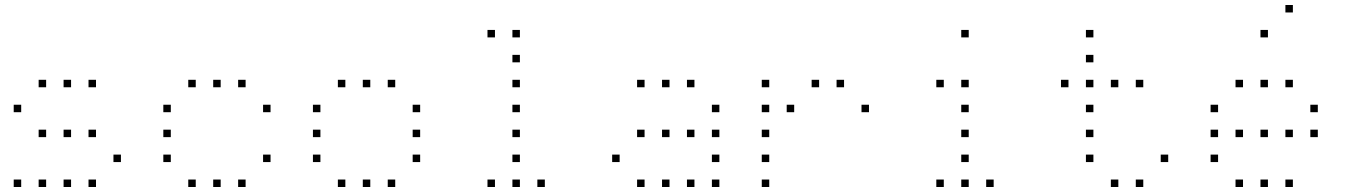

<svg xmlns="http://www.w3.org/2000/svg" viewBox="-20 -785 5440 770"><path d="M136 -465Q135 -465 135 -465Q135 -465 135 -464V-436Q135 -435 135 -435Q135 -435 136 -435H164Q165 -435 165 -435Q165 -435 165 -436V-464Q165 -465 165 -465Q165 -465 164 -465ZM236 -465Q235 -465 235 -465Q235 -465 235 -464V-436Q235 -435 235 -435Q235 -435 236 -435H264Q265 -435 265 -435Q265 -435 265 -436V-464Q265 -465 265 -465Q265 -465 264 -465ZM336 -465Q335 -465 335 -465Q335 -465 335 -464V-436Q335 -435 335 -435Q335 -435 336 -435H364Q365 -435 365 -435Q365 -435 365 -436V-464Q365 -465 365 -465Q365 -465 364 -465ZM36 -365Q35 -365 35 -365Q35 -365 35 -364V-336Q35 -335 35 -335Q35 -335 36 -335H64Q65 -335 65 -335Q65 -335 65 -336V-364Q65 -365 65 -365Q65 -365 64 -365ZM136 -265Q135 -265 135 -265Q135 -265 135 -264V-236Q135 -235 135 -235Q135 -235 136 -235H164Q165 -235 165 -235Q165 -235 165 -236V-264Q165 -265 165 -265Q165 -265 164 -265ZM236 -265Q235 -265 235 -265Q235 -265 235 -264V-236Q235 -235 235 -235Q235 -235 236 -235H264Q265 -235 265 -235Q265 -235 265 -236V-264Q265 -265 265 -265Q265 -265 264 -265ZM336 -265Q335 -265 335 -265Q335 -265 335 -264V-236Q335 -235 335 -235Q335 -235 336 -235H364Q365 -235 365 -235Q365 -235 365 -236V-264Q365 -265 365 -265Q365 -265 364 -265ZM436 -165Q435 -165 435 -165Q435 -165 435 -164V-136Q435 -135 435 -135Q435 -135 436 -135H464Q465 -135 465 -135Q465 -135 465 -136V-164Q465 -165 465 -165Q465 -165 464 -165ZM36 -65Q35 -65 35 -65Q35 -65 35 -64V-36Q35 -35 35 -35Q35 -35 36 -35H64Q65 -35 65 -35Q65 -35 65 -36V-64Q65 -65 65 -65Q65 -65 64 -65ZM136 -65Q135 -65 135 -65Q135 -65 135 -64V-36Q135 -35 135 -35Q135 -35 136 -35H164Q165 -35 165 -35Q165 -35 165 -36V-64Q165 -65 165 -65Q165 -65 164 -65ZM236 -65Q235 -65 235 -65Q235 -65 235 -64V-36Q235 -35 235 -35Q235 -35 236 -35H264Q265 -35 265 -35Q265 -35 265 -36V-64Q265 -65 265 -65Q265 -65 264 -65ZM336 -65Q335 -65 335 -65Q335 -65 335 -64V-36Q335 -35 335 -35Q335 -35 336 -35H364Q365 -35 365 -35Q365 -35 365 -36V-64Q365 -65 365 -65Q365 -65 364 -65Z M736 -465Q735 -465 735 -465Q735 -465 735 -464V-436Q735 -435 735 -435Q735 -435 736 -435H764Q765 -435 765 -435Q765 -435 765 -436V-464Q765 -465 765 -465Q765 -465 764 -465ZM836 -465Q835 -465 835 -465Q835 -465 835 -464V-436Q835 -435 835 -435Q835 -435 836 -435H864Q865 -435 865 -435Q865 -435 865 -436V-464Q865 -465 865 -465Q865 -465 864 -465ZM936 -465Q935 -465 935 -465Q935 -465 935 -464V-436Q935 -435 935 -435Q935 -435 936 -435H964Q965 -435 965 -435Q965 -435 965 -436V-464Q965 -465 965 -465Q965 -465 964 -465ZM636 -365Q635 -365 635 -365Q635 -365 635 -364V-336Q635 -335 635 -335Q635 -335 636 -335H664Q665 -335 665 -335Q665 -335 665 -336V-364Q665 -365 665 -365Q665 -365 664 -365ZM1036 -365Q1035 -365 1035 -365Q1035 -365 1035 -364V-336Q1035 -335 1035 -335Q1035 -335 1036 -335H1064Q1065 -335 1065 -335Q1065 -335 1065 -336V-364Q1065 -365 1065 -365Q1065 -365 1064 -365ZM636 -265Q635 -265 635 -265Q635 -265 635 -264V-236Q635 -235 635 -235Q635 -235 636 -235H664Q665 -235 665 -235Q665 -235 665 -236V-264Q665 -265 665 -265Q665 -265 664 -265ZM636 -165Q635 -165 635 -165Q635 -165 635 -164V-136Q635 -135 635 -135Q635 -135 636 -135H664Q665 -135 665 -135Q665 -135 665 -136V-164Q665 -165 665 -165Q665 -165 664 -165ZM1036 -165Q1035 -165 1035 -165Q1035 -165 1035 -164V-136Q1035 -135 1035 -135Q1035 -135 1036 -135H1064Q1065 -135 1065 -135Q1065 -135 1065 -136V-164Q1065 -165 1065 -165Q1065 -165 1064 -165ZM736 -65Q735 -65 735 -65Q735 -65 735 -64V-36Q735 -35 735 -35Q735 -35 736 -35H764Q765 -35 765 -35Q765 -35 765 -36V-64Q765 -65 765 -65Q765 -65 764 -65ZM836 -65Q835 -65 835 -65Q835 -65 835 -64V-36Q835 -35 835 -35Q835 -35 836 -35H864Q865 -35 865 -35Q865 -35 865 -36V-64Q865 -65 865 -65Q865 -65 864 -65ZM936 -65Q935 -65 935 -65Q935 -65 935 -64V-36Q935 -35 935 -35Q935 -35 936 -35H964Q965 -35 965 -35Q965 -35 965 -36V-64Q965 -65 965 -65Q965 -65 964 -65Z M1336 -465Q1335 -465 1335 -465Q1335 -465 1335 -464V-436Q1335 -435 1335 -435Q1335 -435 1336 -435H1364Q1365 -435 1365 -435Q1365 -435 1365 -436V-464Q1365 -465 1365 -465Q1365 -465 1364 -465ZM1436 -465Q1435 -465 1435 -465Q1435 -465 1435 -464V-436Q1435 -435 1435 -435Q1435 -435 1436 -435H1464Q1465 -435 1465 -435Q1465 -435 1465 -436V-464Q1465 -465 1465 -465Q1465 -465 1464 -465ZM1536 -465Q1535 -465 1535 -465Q1535 -465 1535 -464V-436Q1535 -435 1535 -435Q1535 -435 1536 -435H1564Q1565 -435 1565 -435Q1565 -435 1565 -436V-464Q1565 -465 1565 -465Q1565 -465 1564 -465ZM1236 -365Q1235 -365 1235 -365Q1235 -365 1235 -364V-336Q1235 -335 1235 -335Q1235 -335 1236 -335H1264Q1265 -335 1265 -335Q1265 -335 1265 -336V-364Q1265 -365 1265 -365Q1265 -365 1264 -365ZM1636 -365Q1635 -365 1635 -365Q1635 -365 1635 -364V-336Q1635 -335 1635 -335Q1635 -335 1636 -335H1664Q1665 -335 1665 -335Q1665 -335 1665 -336V-364Q1665 -365 1665 -365Q1665 -365 1664 -365ZM1236 -265Q1235 -265 1235 -265Q1235 -265 1235 -264V-236Q1235 -235 1235 -235Q1235 -235 1236 -235H1264Q1265 -235 1265 -235Q1265 -235 1265 -236V-264Q1265 -265 1265 -265Q1265 -265 1264 -265ZM1636 -265Q1635 -265 1635 -265Q1635 -265 1635 -264V-236Q1635 -235 1635 -235Q1635 -235 1636 -235H1664Q1665 -235 1665 -235Q1665 -235 1665 -236V-264Q1665 -265 1665 -265Q1665 -265 1664 -265ZM1236 -165Q1235 -165 1235 -165Q1235 -165 1235 -164V-136Q1235 -135 1235 -135Q1235 -135 1236 -135H1264Q1265 -135 1265 -135Q1265 -135 1265 -136V-164Q1265 -165 1265 -165Q1265 -165 1264 -165ZM1636 -165Q1635 -165 1635 -165Q1635 -165 1635 -164V-136Q1635 -135 1635 -135Q1635 -135 1636 -135H1664Q1665 -135 1665 -135Q1665 -135 1665 -136V-164Q1665 -165 1665 -165Q1665 -165 1664 -165ZM1336 -65Q1335 -65 1335 -65Q1335 -65 1335 -64V-36Q1335 -35 1335 -35Q1335 -35 1336 -35H1364Q1365 -35 1365 -35Q1365 -35 1365 -36V-64Q1365 -65 1365 -65Q1365 -65 1364 -65ZM1436 -65Q1435 -65 1435 -65Q1435 -65 1435 -64V-36Q1435 -35 1435 -35Q1435 -35 1436 -35H1464Q1465 -35 1465 -35Q1465 -35 1465 -36V-64Q1465 -65 1465 -65Q1465 -65 1464 -65ZM1536 -65Q1535 -65 1535 -65Q1535 -65 1535 -64V-36Q1535 -35 1535 -35Q1535 -35 1536 -35H1564Q1565 -35 1565 -35Q1565 -35 1565 -36V-64Q1565 -65 1565 -65Q1565 -65 1564 -65Z M1936 -665Q1935 -665 1935 -665Q1935 -665 1935 -664V-636Q1935 -635 1935 -635Q1935 -635 1936 -635H1964Q1965 -635 1965 -635Q1965 -635 1965 -636V-664Q1965 -665 1965 -665Q1965 -665 1964 -665ZM2036 -665Q2035 -665 2035 -665Q2035 -665 2035 -664V-636Q2035 -635 2035 -635Q2035 -635 2036 -635H2064Q2065 -635 2065 -635Q2065 -635 2065 -636V-664Q2065 -665 2065 -665Q2065 -665 2064 -665ZM2036 -565Q2035 -565 2035 -565Q2035 -565 2035 -564V-536Q2035 -535 2035 -535Q2035 -535 2036 -535H2064Q2065 -535 2065 -535Q2065 -535 2065 -536V-564Q2065 -565 2065 -565Q2065 -565 2064 -565ZM2036 -465Q2035 -465 2035 -465Q2035 -465 2035 -464V-436Q2035 -435 2035 -435Q2035 -435 2036 -435H2064Q2065 -435 2065 -435Q2065 -435 2065 -436V-464Q2065 -465 2065 -465Q2065 -465 2064 -465ZM2036 -365Q2035 -365 2035 -365Q2035 -365 2035 -364V-336Q2035 -335 2035 -335Q2035 -335 2036 -335H2064Q2065 -335 2065 -335Q2065 -335 2065 -336V-364Q2065 -365 2065 -365Q2065 -365 2064 -365ZM2036 -265Q2035 -265 2035 -265Q2035 -265 2035 -264V-236Q2035 -235 2035 -235Q2035 -235 2036 -235H2064Q2065 -235 2065 -235Q2065 -235 2065 -236V-264Q2065 -265 2065 -265Q2065 -265 2064 -265ZM2036 -165Q2035 -165 2035 -165Q2035 -165 2035 -164V-136Q2035 -135 2035 -135Q2035 -135 2036 -135H2064Q2065 -135 2065 -135Q2065 -135 2065 -136V-164Q2065 -165 2065 -165Q2065 -165 2064 -165ZM1936 -65Q1935 -65 1935 -65Q1935 -65 1935 -64V-36Q1935 -35 1935 -35Q1935 -35 1936 -35H1964Q1965 -35 1965 -35Q1965 -35 1965 -36V-64Q1965 -65 1965 -65Q1965 -65 1964 -65ZM2036 -65Q2035 -65 2035 -65Q2035 -65 2035 -64V-36Q2035 -35 2035 -35Q2035 -35 2036 -35H2064Q2065 -35 2065 -35Q2065 -35 2065 -36V-64Q2065 -65 2065 -65Q2065 -65 2064 -65ZM2136 -65Q2135 -65 2135 -65Q2135 -65 2135 -64V-36Q2135 -35 2135 -35Q2135 -35 2136 -35H2164Q2165 -35 2165 -35Q2165 -35 2165 -36V-64Q2165 -65 2165 -65Q2165 -65 2164 -65Z M2536 -465Q2535 -465 2535 -465Q2535 -465 2535 -464V-436Q2535 -435 2535 -435Q2535 -435 2536 -435H2564Q2565 -435 2565 -435Q2565 -435 2565 -436V-464Q2565 -465 2565 -465Q2565 -465 2564 -465ZM2636 -465Q2635 -465 2635 -465Q2635 -465 2635 -464V-436Q2635 -435 2635 -435Q2635 -435 2636 -435H2664Q2665 -435 2665 -435Q2665 -435 2665 -436V-464Q2665 -465 2665 -465Q2665 -465 2664 -465ZM2736 -465Q2735 -465 2735 -465Q2735 -465 2735 -464V-436Q2735 -435 2735 -435Q2735 -435 2736 -435H2764Q2765 -435 2765 -435Q2765 -435 2765 -436V-464Q2765 -465 2765 -465Q2765 -465 2764 -465ZM2836 -365Q2835 -365 2835 -365Q2835 -365 2835 -364V-336Q2835 -335 2835 -335Q2835 -335 2836 -335H2864Q2865 -335 2865 -335Q2865 -335 2865 -336V-364Q2865 -365 2865 -365Q2865 -365 2864 -365ZM2536 -265Q2535 -265 2535 -265Q2535 -265 2535 -264V-236Q2535 -235 2535 -235Q2535 -235 2536 -235H2564Q2565 -235 2565 -235Q2565 -235 2565 -236V-264Q2565 -265 2565 -265Q2565 -265 2564 -265ZM2636 -265Q2635 -265 2635 -265Q2635 -265 2635 -264V-236Q2635 -235 2635 -235Q2635 -235 2636 -235H2664Q2665 -235 2665 -235Q2665 -235 2665 -236V-264Q2665 -265 2665 -265Q2665 -265 2664 -265ZM2736 -265Q2735 -265 2735 -265Q2735 -265 2735 -264V-236Q2735 -235 2735 -235Q2735 -235 2736 -235H2764Q2765 -235 2765 -235Q2765 -235 2765 -236V-264Q2765 -265 2765 -265Q2765 -265 2764 -265ZM2836 -265Q2835 -265 2835 -265Q2835 -265 2835 -264V-236Q2835 -235 2835 -235Q2835 -235 2836 -235H2864Q2865 -235 2865 -235Q2865 -235 2865 -236V-264Q2865 -265 2865 -265Q2865 -265 2864 -265ZM2436 -165Q2435 -165 2435 -165Q2435 -165 2435 -164V-136Q2435 -135 2435 -135Q2435 -135 2436 -135H2464Q2465 -135 2465 -135Q2465 -135 2465 -136V-164Q2465 -165 2465 -165Q2465 -165 2464 -165ZM2836 -165Q2835 -165 2835 -165Q2835 -165 2835 -164V-136Q2835 -135 2835 -135Q2835 -135 2836 -135H2864Q2865 -135 2865 -135Q2865 -135 2865 -136V-164Q2865 -165 2865 -165Q2865 -165 2864 -165ZM2536 -65Q2535 -65 2535 -65Q2535 -65 2535 -64V-36Q2535 -35 2535 -35Q2535 -35 2536 -35H2564Q2565 -35 2565 -35Q2565 -35 2565 -36V-64Q2565 -65 2565 -65Q2565 -65 2564 -65ZM2636 -65Q2635 -65 2635 -65Q2635 -65 2635 -64V-36Q2635 -35 2635 -35Q2635 -35 2636 -35H2664Q2665 -35 2665 -35Q2665 -35 2665 -36V-64Q2665 -65 2665 -65Q2665 -65 2664 -65ZM2736 -65Q2735 -65 2735 -65Q2735 -65 2735 -64V-36Q2735 -35 2735 -35Q2735 -35 2736 -35H2764Q2765 -35 2765 -35Q2765 -35 2765 -36V-64Q2765 -65 2765 -65Q2765 -65 2764 -65ZM2836 -65Q2835 -65 2835 -65Q2835 -65 2835 -64V-36Q2835 -35 2835 -35Q2835 -35 2836 -35H2864Q2865 -35 2865 -35Q2865 -35 2865 -36V-64Q2865 -65 2865 -65Q2865 -65 2864 -65Z M3036 -465Q3035 -465 3035 -465Q3035 -465 3035 -464V-436Q3035 -435 3035 -435Q3035 -435 3036 -435H3064Q3065 -435 3065 -435Q3065 -435 3065 -436V-464Q3065 -465 3065 -465Q3065 -465 3064 -465ZM3236 -465Q3235 -465 3235 -465Q3235 -465 3235 -464V-436Q3235 -435 3235 -435Q3235 -435 3236 -435H3264Q3265 -435 3265 -435Q3265 -435 3265 -436V-464Q3265 -465 3265 -465Q3265 -465 3264 -465ZM3336 -465Q3335 -465 3335 -465Q3335 -465 3335 -464V-436Q3335 -435 3335 -435Q3335 -435 3336 -435H3364Q3365 -435 3365 -435Q3365 -435 3365 -436V-464Q3365 -465 3365 -465Q3365 -465 3364 -465ZM3036 -365Q3035 -365 3035 -365Q3035 -365 3035 -364V-336Q3035 -335 3035 -335Q3035 -335 3036 -335H3064Q3065 -335 3065 -335Q3065 -335 3065 -336V-364Q3065 -365 3065 -365Q3065 -365 3064 -365ZM3136 -365Q3135 -365 3135 -365Q3135 -365 3135 -364V-336Q3135 -335 3135 -335Q3135 -335 3136 -335H3164Q3165 -335 3165 -335Q3165 -335 3165 -336V-364Q3165 -365 3165 -365Q3165 -365 3164 -365ZM3436 -365Q3435 -365 3435 -365Q3435 -365 3435 -364V-336Q3435 -335 3435 -335Q3435 -335 3436 -335H3464Q3465 -335 3465 -335Q3465 -335 3465 -336V-364Q3465 -365 3465 -365Q3465 -365 3464 -365ZM3036 -265Q3035 -265 3035 -265Q3035 -265 3035 -264V-236Q3035 -235 3035 -235Q3035 -235 3036 -235H3064Q3065 -235 3065 -235Q3065 -235 3065 -236V-264Q3065 -265 3065 -265Q3065 -265 3064 -265ZM3036 -165Q3035 -165 3035 -165Q3035 -165 3035 -164V-136Q3035 -135 3035 -135Q3035 -135 3036 -135H3064Q3065 -135 3065 -135Q3065 -135 3065 -136V-164Q3065 -165 3065 -165Q3065 -165 3064 -165ZM3036 -65Q3035 -65 3035 -65Q3035 -65 3035 -64V-36Q3035 -35 3035 -35Q3035 -35 3036 -35H3064Q3065 -35 3065 -35Q3065 -35 3065 -36V-64Q3065 -65 3065 -65Q3065 -65 3064 -65Z M3836 -665Q3835 -665 3835 -665Q3835 -665 3835 -664V-636Q3835 -635 3835 -635Q3835 -635 3836 -635H3864Q3865 -635 3865 -635Q3865 -635 3865 -636V-664Q3865 -665 3865 -665Q3865 -665 3864 -665ZM3736 -465Q3735 -465 3735 -465Q3735 -465 3735 -464V-436Q3735 -435 3735 -435Q3735 -435 3736 -435H3764Q3765 -435 3765 -435Q3765 -435 3765 -436V-464Q3765 -465 3765 -465Q3765 -465 3764 -465ZM3836 -465Q3835 -465 3835 -465Q3835 -465 3835 -464V-436Q3835 -435 3835 -435Q3835 -435 3836 -435H3864Q3865 -435 3865 -435Q3865 -435 3865 -436V-464Q3865 -465 3865 -465Q3865 -465 3864 -465ZM3836 -365Q3835 -365 3835 -365Q3835 -365 3835 -364V-336Q3835 -335 3835 -335Q3835 -335 3836 -335H3864Q3865 -335 3865 -335Q3865 -335 3865 -336V-364Q3865 -365 3865 -365Q3865 -365 3864 -365ZM3836 -265Q3835 -265 3835 -265Q3835 -265 3835 -264V-236Q3835 -235 3835 -235Q3835 -235 3836 -235H3864Q3865 -235 3865 -235Q3865 -235 3865 -236V-264Q3865 -265 3865 -265Q3865 -265 3864 -265ZM3836 -165Q3835 -165 3835 -165Q3835 -165 3835 -164V-136Q3835 -135 3835 -135Q3835 -135 3836 -135H3864Q3865 -135 3865 -135Q3865 -135 3865 -136V-164Q3865 -165 3865 -165Q3865 -165 3864 -165ZM3736 -65Q3735 -65 3735 -65Q3735 -65 3735 -64V-36Q3735 -35 3735 -35Q3735 -35 3736 -35H3764Q3765 -35 3765 -35Q3765 -35 3765 -36V-64Q3765 -65 3765 -65Q3765 -65 3764 -65ZM3836 -65Q3835 -65 3835 -65Q3835 -65 3835 -64V-36Q3835 -35 3835 -35Q3835 -35 3836 -35H3864Q3865 -35 3865 -35Q3865 -35 3865 -36V-64Q3865 -65 3865 -65Q3865 -65 3864 -65ZM3936 -65Q3935 -65 3935 -65Q3935 -65 3935 -64V-36Q3935 -35 3935 -35Q3935 -35 3936 -35H3964Q3965 -35 3965 -35Q3965 -35 3965 -36V-64Q3965 -65 3965 -65Q3965 -65 3964 -65Z M4336 -665Q4335 -665 4335 -665Q4335 -665 4335 -664V-636Q4335 -635 4335 -635Q4335 -635 4336 -635H4364Q4365 -635 4365 -635Q4365 -635 4365 -636V-664Q4365 -665 4365 -665Q4365 -665 4364 -665ZM4336 -565Q4335 -565 4335 -565Q4335 -565 4335 -564V-536Q4335 -535 4335 -535Q4335 -535 4336 -535H4364Q4365 -535 4365 -535Q4365 -535 4365 -536V-564Q4365 -565 4365 -565Q4365 -565 4364 -565ZM4236 -465Q4235 -465 4235 -465Q4235 -465 4235 -464V-436Q4235 -435 4235 -435Q4235 -435 4236 -435H4264Q4265 -435 4265 -435Q4265 -435 4265 -436V-464Q4265 -465 4265 -465Q4265 -465 4264 -465ZM4336 -465Q4335 -465 4335 -465Q4335 -465 4335 -464V-436Q4335 -435 4335 -435Q4335 -435 4336 -435H4364Q4365 -435 4365 -435Q4365 -435 4365 -436V-464Q4365 -465 4365 -465Q4365 -465 4364 -465ZM4436 -465Q4435 -465 4435 -465Q4435 -465 4435 -464V-436Q4435 -435 4435 -435Q4435 -435 4436 -435H4464Q4465 -435 4465 -435Q4465 -435 4465 -436V-464Q4465 -465 4465 -465Q4465 -465 4464 -465ZM4536 -465Q4535 -465 4535 -465Q4535 -465 4535 -464V-436Q4535 -435 4535 -435Q4535 -435 4536 -435H4564Q4565 -435 4565 -435Q4565 -435 4565 -436V-464Q4565 -465 4565 -465Q4565 -465 4564 -465ZM4336 -365Q4335 -365 4335 -365Q4335 -365 4335 -364V-336Q4335 -335 4335 -335Q4335 -335 4336 -335H4364Q4365 -335 4365 -335Q4365 -335 4365 -336V-364Q4365 -365 4365 -365Q4365 -365 4364 -365ZM4336 -265Q4335 -265 4335 -265Q4335 -265 4335 -264V-236Q4335 -235 4335 -235Q4335 -235 4336 -235H4364Q4365 -235 4365 -235Q4365 -235 4365 -236V-264Q4365 -265 4365 -265Q4365 -265 4364 -265ZM4336 -165Q4335 -165 4335 -165Q4335 -165 4335 -164V-136Q4335 -135 4335 -135Q4335 -135 4336 -135H4364Q4365 -135 4365 -135Q4365 -135 4365 -136V-164Q4365 -165 4365 -165Q4365 -165 4364 -165ZM4636 -165Q4635 -165 4635 -165Q4635 -165 4635 -164V-136Q4635 -135 4635 -135Q4635 -135 4636 -135H4664Q4665 -135 4665 -135Q4665 -135 4665 -136V-164Q4665 -165 4665 -165Q4665 -165 4664 -165ZM4436 -65Q4435 -65 4435 -65Q4435 -65 4435 -64V-36Q4435 -35 4435 -35Q4435 -35 4436 -35H4464Q4465 -35 4465 -35Q4465 -35 4465 -36V-64Q4465 -65 4465 -65Q4465 -65 4464 -65ZM4536 -65Q4535 -65 4535 -65Q4535 -65 4535 -64V-36Q4535 -35 4535 -35Q4535 -35 4536 -35H4564Q4565 -35 4565 -35Q4565 -35 4565 -36V-64Q4565 -65 4565 -65Q4565 -65 4564 -65Z M5136 -765Q5135 -765 5135 -765Q5135 -765 5135 -764V-736Q5135 -735 5135 -735Q5135 -735 5136 -735H5164Q5165 -735 5165 -735Q5165 -735 5165 -736V-764Q5165 -765 5165 -765Q5165 -765 5164 -765ZM5036 -665Q5035 -665 5035 -665Q5035 -665 5035 -664V-636Q5035 -635 5035 -635Q5035 -635 5036 -635H5064Q5065 -635 5065 -635Q5065 -635 5065 -636V-664Q5065 -665 5065 -665Q5065 -665 5064 -665ZM4936 -465Q4935 -465 4935 -465Q4935 -465 4935 -464V-436Q4935 -435 4935 -435Q4935 -435 4936 -435H4964Q4965 -435 4965 -435Q4965 -435 4965 -436V-464Q4965 -465 4965 -465Q4965 -465 4964 -465ZM5036 -465Q5035 -465 5035 -465Q5035 -465 5035 -464V-436Q5035 -435 5035 -435Q5035 -435 5036 -435H5064Q5065 -435 5065 -435Q5065 -435 5065 -436V-464Q5065 -465 5065 -465Q5065 -465 5064 -465ZM5136 -465Q5135 -465 5135 -465Q5135 -465 5135 -464V-436Q5135 -435 5135 -435Q5135 -435 5136 -435H5164Q5165 -435 5165 -435Q5165 -435 5165 -436V-464Q5165 -465 5165 -465Q5165 -465 5164 -465ZM4836 -365Q4835 -365 4835 -365Q4835 -365 4835 -364V-336Q4835 -335 4835 -335Q4835 -335 4836 -335H4864Q4865 -335 4865 -335Q4865 -335 4865 -336V-364Q4865 -365 4865 -365Q4865 -365 4864 -365ZM5236 -365Q5235 -365 5235 -365Q5235 -365 5235 -364V-336Q5235 -335 5235 -335Q5235 -335 5236 -335H5264Q5265 -335 5265 -335Q5265 -335 5265 -336V-364Q5265 -365 5265 -365Q5265 -365 5264 -365ZM4836 -265Q4835 -265 4835 -265Q4835 -265 4835 -264V-236Q4835 -235 4835 -235Q4835 -235 4836 -235H4864Q4865 -235 4865 -235Q4865 -235 4865 -236V-264Q4865 -265 4865 -265Q4865 -265 4864 -265ZM4936 -265Q4935 -265 4935 -265Q4935 -265 4935 -264V-236Q4935 -235 4935 -235Q4935 -235 4936 -235H4964Q4965 -235 4965 -235Q4965 -235 4965 -236V-264Q4965 -265 4965 -265Q4965 -265 4964 -265ZM5036 -265Q5035 -265 5035 -265Q5035 -265 5035 -264V-236Q5035 -235 5035 -235Q5035 -235 5036 -235H5064Q5065 -235 5065 -235Q5065 -235 5065 -236V-264Q5065 -265 5065 -265Q5065 -265 5064 -265ZM5136 -265Q5135 -265 5135 -265Q5135 -265 5135 -264V-236Q5135 -235 5135 -235Q5135 -235 5136 -235H5164Q5165 -235 5165 -235Q5165 -235 5165 -236V-264Q5165 -265 5165 -265Q5165 -265 5164 -265ZM5236 -265Q5235 -265 5235 -265Q5235 -265 5235 -264V-236Q5235 -235 5235 -235Q5235 -235 5236 -235H5264Q5265 -235 5265 -235Q5265 -235 5265 -236V-264Q5265 -265 5265 -265Q5265 -265 5264 -265ZM4836 -165Q4835 -165 4835 -165Q4835 -165 4835 -164V-136Q4835 -135 4835 -135Q4835 -135 4836 -135H4864Q4865 -135 4865 -135Q4865 -135 4865 -136V-164Q4865 -165 4865 -165Q4865 -165 4864 -165ZM4936 -65Q4935 -65 4935 -65Q4935 -65 4935 -64V-36Q4935 -35 4935 -35Q4935 -35 4936 -35H4964Q4965 -35 4965 -35Q4965 -35 4965 -36V-64Q4965 -65 4965 -65Q4965 -65 4964 -65ZM5036 -65Q5035 -65 5035 -65Q5035 -65 5035 -64V-36Q5035 -35 5035 -35Q5035 -35 5036 -35H5064Q5065 -35 5065 -35Q5065 -35 5065 -36V-64Q5065 -65 5065 -65Q5065 -65 5064 -65ZM5136 -65Q5135 -65 5135 -65Q5135 -65 5135 -64V-36Q5135 -35 5135 -35Q5135 -35 5136 -35H5164Q5165 -35 5165 -35Q5165 -35 5165 -36V-64Q5165 -65 5165 -65Q5165 -65 5164 -65Z"/></svg>

Font: Doto Black Thin
Style: Regular
Weight: 250
Monospace: yes
Version: Version 1.000